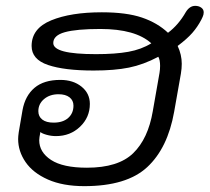

<svg xmlns="http://www.w3.org/2000/svg" viewBox="-20 -626 716 656"><path d="M42 -151Q42 -160 44 -174L57 -250Q66 -299 98 -326Q130 -353 186 -353Q230 -353 258.5 -330Q287 -307 287 -271Q287 -225 253.5 -193Q220 -161 171 -161Q155 -161 139 -165.5Q123 -170 118 -175Q114 -155 114 -147Q114 -106 154.5 -79.5Q195 -53 277 -53Q384 -53 435 -102.5Q486 -152 502 -246L525 -377Q527 -389 527 -401Q527 -421 521 -432Q470 -405 420.5 -395Q371 -385 300 -385Q200 -385 144 -404Q88 -423 88 -469Q88 -529 155 -556.5Q222 -584 328 -584Q412 -584 465 -566Q518 -548 554 -514Q590 -541 615 -585Q628 -606 647 -606Q659 -606 667.5 -600Q676 -594 676 -584Q676 -576 672.5 -568.5Q669 -561 668 -559Q655 -534 637 -513.5Q619 -493 587 -469Q601 -439 601 -408Q601 -392 598 -374L575 -244Q553 -120 483 -55Q413 10 268 10Q195 10 144 -12.5Q93 -35 67.5 -72Q42 -109 42 -151ZM497 -478Q443 -527 323 -527Q241 -527 201.5 -516Q162 -505 162 -479Q162 -460 198 -450.5Q234 -441 308 -441Q374 -441 418.5 -449Q463 -457 497 -478ZM231 -265Q231 -283 217.5 -293.5Q204 -304 180 -304Q150 -304 130.5 -287.5Q111 -271 111 -246Q111 -228 124.5 -217.5Q138 -207 163 -207Q195 -207 213 -223Q231 -239 231 -265Z"/></svg>

Font: Kodchasan
Style: Italic
Weight: 400
Italic angle: -10°
Version: Version 1.000; ttfautohint (v1.6)